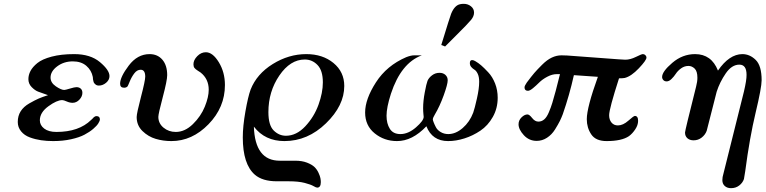

<svg xmlns="http://www.w3.org/2000/svg" viewBox="-20 -734 4015 1007"><path d="M73.2 -94.2Q73.2 -126.5 88.6 -150.6Q104 -174.8 134 -191.9Q164.1 -209 182.6 -217Q201.2 -225.1 231.9 -234.9Q196.8 -247.1 179.9 -253.4Q163.1 -259.8 146 -277.3Q128.9 -294.9 128.9 -318.8Q128.9 -340.8 139.9 -361.8Q150.9 -382.8 176 -403.3Q201.2 -423.8 251 -437Q300.8 -450.2 369.1 -450.2Q454.1 -450.2 504.2 -408.2Q554.2 -366.2 554.2 -335Q554.2 -314.9 536.6 -300Q519 -285.2 499 -285.2Q487.8 -285.2 481 -291Q474.1 -296.9 472.2 -301Q470.2 -305.2 467.8 -317.9L466.8 -330.1Q460 -365.2 432.9 -388.7Q405.8 -412.1 361.8 -412.1Q314.9 -412.1 280 -386Q245.1 -359.9 245.1 -327.1Q245.1 -300.3 272.9 -281.2Q300.8 -262.2 316.9 -262.2Q322.8 -262.2 346.9 -269.5Q371.1 -276.9 380.9 -276.9Q395 -276.9 403.6 -269Q412.1 -261.2 412.1 -247.1Q412.1 -228 396.5 -211.4Q380.9 -194.8 360.8 -194.8Q345.7 -194.8 329.8 -201.9Q314 -209 306.2 -209Q278.3 -209 233.6 -176.5Q189 -144 189 -103Q189 -77.1 211.9 -59.6Q234.9 -42 275.9 -42Q394 -42 458 -105Q460.9 -106.9 465.1 -111.6Q469.2 -116.2 471.7 -118.7Q474.1 -121.1 478 -123Q481.9 -125 485.8 -125Q503.9 -125 503.9 -107.9Q503.9 -100.1 495.8 -87.2Q487.8 -74.2 469 -58.1Q450.2 -42 423.1 -27.6Q396 -13.2 353 -3.7Q310.1 5.9 258.8 5.9Q225.6 5.9 195.3 1.5Q165 -2.9 136.5 -13.4Q107.9 -23.9 90.6 -45.2Q73.2 -66.4 73.2 -94.2Z M609.9 -294.9Q609.9 -330.1 655.3 -390.1Q700.7 -450.2 764.6 -450.2Q806.6 -450.2 831.8 -420.7Q856.9 -391.1 856.9 -339.8Q856.9 -312 833.7 -224.6Q810.5 -137.2 810.5 -121.1Q810.5 -86.9 837.6 -64.5Q864.7 -42 901.9 -42Q949.7 -42 991.7 -83Q1033.7 -124 1054.2 -174.6Q1074.7 -225.1 1074.7 -263.2Q1074.7 -320.3 1031.7 -354Q1030.8 -355 1017.8 -363Q1004.9 -371.1 999.8 -377.9Q994.6 -384.8 994.6 -397Q994.6 -418.9 1014.6 -439.5Q1034.7 -460 1059.6 -460Q1095.7 -460 1127.7 -407.5Q1159.7 -355 1159.7 -288.1Q1159.7 -170.9 1073.7 -82.5Q987.8 5.9 878.9 5.9Q835.9 5.9 796.9 -5.6Q757.8 -17.1 727.3 -46.6Q696.8 -76.2 696.8 -120.1Q696.8 -139.2 719.2 -225.1Q741.7 -311 741.7 -332Q741.7 -368.2 717.8 -368.2Q698.7 -368.2 684.3 -349.1Q669.9 -330.1 660.4 -306.6Q650.9 -283.2 648.9 -280.8Q642.1 -273.9 630.9 -273.9Q609.9 -273.9 609.9 -294.9Z M1253.4 -13.2Q1253.4 -71.3 1267.1 -149.2Q1280.8 -227.1 1294.4 -264.2Q1326.7 -346.2 1410.6 -398.2Q1494.6 -450.2 1586.4 -450.2Q1672.4 -450.2 1729 -403.6Q1785.6 -356.9 1785.6 -283.2Q1785.6 -180.2 1689.7 -87.2Q1593.8 5.9 1471.7 5.9Q1369.6 5.9 1311.5 -69.8Q1317.4 109.4 1447.8 108.9H1528.8Q1564 108.9 1589.8 118.9Q1615.7 128.9 1629.2 141.8Q1642.6 154.8 1650.6 172.4Q1658.7 189.9 1660.6 200.9Q1662.6 211.9 1662.6 221.2Q1662.6 250 1643.6 250Q1637.7 250 1624 241.9Q1610.4 233.9 1577.9 225.3Q1545.4 216.8 1493.7 216.8H1431.6Q1356.4 216.8 1316.4 182.1Q1253.4 127 1253.4 -13.2ZM1387.7 -146Q1387.7 -77.1 1415.5 -49.6Q1443.4 -22 1479.5 -22Q1534.7 -22 1581.1 -71.5Q1627.4 -121.1 1650.4 -184.6Q1673.3 -248 1673.3 -301.8Q1673.3 -363.8 1645.5 -392.8Q1617.7 -421.9 1578.6 -421.9Q1502.4 -421.9 1445.1 -337.9Q1387.7 -253.9 1387.7 -146Z M1895 -144Q1895 -213.9 1951.7 -302Q2008.3 -390.1 2110.4 -434.1Q2135.3 -443.8 2152.3 -443.8H2192.4Q2083.5 -403.8 2030.3 -242.2Q2007.3 -170.4 2007.3 -127Q2007.3 -85.9 2024.7 -58.3Q2042 -30.8 2080.1 -30.8Q2121.1 -30.8 2161.6 -65.9Q2202.1 -101.1 2202.1 -121.1Q2202.1 -122.1 2200.7 -136Q2199.2 -149.9 2199.2 -167Q2199.2 -204.1 2207.8 -249.5Q2216.3 -294.9 2222.2 -310.1Q2229 -326.2 2246.1 -339.1Q2263.2 -352.1 2285.2 -352.1Q2304.2 -352.1 2316.2 -341.1Q2328.1 -330.1 2328.1 -313Q2328.1 -292 2307.1 -233.9Q2286.1 -175.8 2260.3 -132.8Q2250.5 -116.7 2250 -107.9Q2250 -104 2254.2 -93Q2258.3 -82 2266.1 -66.9Q2273.9 -51.8 2291.5 -41.3Q2309.1 -30.8 2331.1 -30.8Q2370.1 -30.8 2406.7 -62.5Q2443.4 -94.2 2461.9 -143.1Q2469.7 -165 2481.4 -217.5Q2493.2 -270 2493.2 -305.2Q2493.2 -331.1 2485.6 -346.9Q2478 -362.8 2468.5 -368.4Q2459 -374 2451.7 -382.6Q2444.3 -391.1 2444.3 -402.8Q2444.3 -418.9 2456.1 -418.9Q2463.9 -418.9 2473.1 -413.1Q2488.3 -404.3 2503.2 -391.6Q2518.1 -378.9 2540.5 -355Q2563 -331.1 2576.7 -296.1Q2590.3 -261.2 2590.3 -221.2Q2590.3 -166 2564.7 -120.6Q2539.1 -75.2 2499.5 -48.6Q2460 -22 2416 -8.1Q2372.1 5.9 2330.1 5.9Q2247.1 5.9 2216.3 -71.8Q2142.1 6.3 2062 5.9Q1995.1 5.9 1945.1 -34.7Q1895 -75.2 1895 -144ZM2294.4 -498Q2340.3 -647.9 2346.2 -662.1Q2364.3 -706.1 2393.1 -711.9Q2400.9 -713.9 2412.1 -713.9Q2434.1 -713.9 2450.2 -700.9Q2466.3 -688 2466.3 -668Q2466.3 -648.9 2450.9 -629.9Q2435.5 -610.8 2370.1 -545.9Q2335.9 -511.7 2314.5 -490.2Z M2699.7 -82Q2699.7 -103 2715.3 -118.4Q2731 -133.8 2746.6 -133.8Q2756.3 -133.8 2771 -115Q2785.6 -96.2 2803.7 -96.2Q2820.8 -96.2 2834.2 -107.7Q2847.7 -119.1 2858.6 -145Q2869.6 -170.9 2876.7 -194.3Q2883.8 -217.8 2895 -258.8Q2899.9 -276.9 2901.9 -286.1L2917 -345.2H2900.9Q2876 -345.2 2850.3 -331.5Q2824.7 -317.9 2808.3 -301.5Q2792 -285.2 2775.4 -271.5Q2758.8 -257.8 2749 -257.8Q2731 -257.8 2731 -275.9Q2731 -283.7 2742.7 -300.8Q2767.6 -334 2782.2 -351.1Q2796.9 -368.2 2822.8 -394Q2848.6 -419.9 2873.8 -431.9Q2898.9 -443.8 2924.8 -443.8Q2944.8 -443.8 2954.6 -442.9L3224.6 -422.9Q3252.4 -420.9 3259.8 -420.9Q3285.6 -420.9 3315.2 -435.5Q3344.7 -450.2 3351.6 -450.2Q3359.4 -450.2 3365 -444.6Q3370.6 -439 3370.6 -432.1Q3370.6 -418 3330.8 -376Q3291 -334 3256.8 -325.2Q3247.1 -323.2 3226.6 -323.2Q3174.8 -162.1 3174.8 -129.9Q3174.8 -106 3187.3 -91.1Q3199.7 -76.2 3220.7 -76.2Q3247.6 -76.2 3275.6 -101.1Q3303.7 -126 3309.6 -126Q3326.7 -126 3326.7 -100.1Q3326.7 -78.1 3311.8 -55.7Q3296.9 -33.2 3278.8 -20Q3240.7 5.9 3161.6 5.9Q3104.5 5.9 3081.1 -29.1Q3057.6 -64 3057.6 -108.9Q3057.6 -169.9 3115.7 -331.1L2990.7 -339.8L2989.7 -338.9Q2966.8 -235.8 2931.6 -134.8Q2924.8 -116.7 2916.3 -99.4Q2907.7 -82 2890.9 -54.9Q2874 -27.8 2848.9 -11.5Q2823.7 4.9 2794.9 4.9Q2754.9 4.9 2727.3 -25.1Q2699.7 -55.2 2699.7 -82Z M3452.6 -330.1Q3452.6 -358.9 3506.1 -404.5Q3559.6 -450.2 3625.5 -450.2Q3711.4 -450.2 3745.6 -363.8Q3804.7 -449.7 3873.5 -450.2Q3912.6 -450.2 3943.6 -419.7Q3974.6 -389.2 3974.6 -313Q3974.6 -274.9 3943.1 -143.1Q3911.6 -11.2 3888.7 163.1Q3883.8 197.3 3881.8 205.1Q3875 225.1 3856.9 239Q3838.9 252.9 3814 252.9Q3793.9 252.9 3781.2 241.5Q3768.6 230 3768.6 210.9Q3768.6 194.8 3773.9 178.2L3881.8 -253.9Q3896 -314 3895.5 -341.8Q3895.5 -395 3857.9 -395Q3817.9 -395 3786.4 -349.1Q3754.9 -303.2 3738.8 -252.9Q3732.9 -232.9 3711.4 -145.5Q3689.9 -58.1 3686.5 -47.9Q3678.7 -26.9 3660.2 -12.5Q3641.6 2 3617.7 2Q3597.7 2 3585.2 -9Q3572.8 -20 3572.8 -39.1Q3572.8 -48.8 3630.9 -279.8Q3637.7 -305.7 3637.7 -326.2Q3637.7 -360.4 3623.3 -374.3Q3608.9 -388.2 3590.8 -388.2Q3569.8 -388.2 3552.2 -375.5Q3534.7 -362.8 3524.7 -347.4Q3514.6 -332 3501.7 -319.6Q3488.8 -307.1 3476.6 -307.1Q3465.3 -307.1 3459 -314.2Q3452.6 -321.3 3452.6 -330.1Z"/></svg>

Font: CMU Serif
Style: BoldItalic
Weight: 700
Italic angle: -14.04°
Version: Version 0.7.0